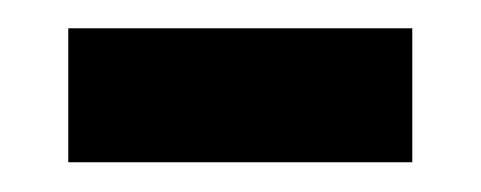

<svg xmlns="http://www.w3.org/2000/svg" viewBox="-20 -650 333 133"><path d="M27.3 -537.6V-630.4H265.6V-537.6Z"/></svg>

Font: Open Sans
Style: Regular
Weight: 600
Width: 3
Foundry: Ascender Corporation
Version: Version 1.000